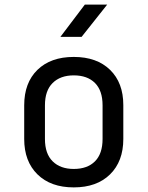

<svg xmlns="http://www.w3.org/2000/svg" viewBox="-20 -805 640 833"><path d="M300 8Q200 8 142.5 -48.5Q85 -105 85 -202V-348Q85 -446 142.5 -502Q200 -558 300 -558Q400 -558 457.5 -502Q515 -446 515 -349V-202Q515 -105 457.5 -48.5Q400 8 300 8ZM300 -72Q359 -72 392 -105Q425 -138 425 -202V-348Q425 -412 392 -445Q359 -478 300 -478Q242 -478 208.5 -445Q175 -412 175 -348V-202Q175 -138 208.5 -105Q242 -72 300 -72ZM242 -645 348 -785H445L334 -645Z"/></svg>

Font: NKDuy Mono
Style: Regular
Weight: 400
Monospace: yes
Designer: NKDuy
Foundry: NKDuy
Version: Version 2.251; ttfautohint (v1.8.4.7-5d5b)